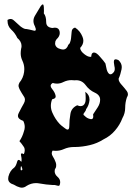

<svg xmlns="http://www.w3.org/2000/svg" viewBox="-20 -846 623 883"><path d="M43.9 3.4Q17.6 -4.4 17.6 -23.9Q17.6 -28.3 18.6 -33.7Q25.4 -61 45.9 -75.7Q53.7 -83 58.6 -101.6Q63.5 -119.6 78.1 -101.6Q81.1 -111.8 77.1 -129.4Q73.2 -146.5 89.8 -137.2Q93.8 -147 93.8 -155.3Q93.8 -164.6 88.9 -171.4Q80.1 -185.1 69.3 -196.8Q83 -216.3 89.8 -241.2Q93.8 -251.5 93.8 -261.7Q93.8 -276.4 86.9 -290Q62.5 -298.3 62.5 -313.5Q62.5 -319.3 66.4 -326.7Q79.1 -352.1 89.8 -370.6Q94.7 -379.4 94.7 -387.2Q94.7 -396 88.9 -403.8Q79.1 -418.5 71.3 -433.1Q67.4 -440.4 65.4 -448.7Q64.5 -457 69.3 -465.8Q86.9 -486.8 90.8 -514.6Q91.8 -521.5 91.8 -528.3Q91.8 -548.3 83 -566.9Q75.2 -583 75.2 -600.6Q75.2 -610.8 77.1 -621.6Q79.1 -628.4 79.1 -634.3Q79.1 -655.3 59.6 -671.4Q49.8 -693.4 31.2 -710.4Q14.6 -726.1 14.6 -750Q14.6 -751.5 14.6 -754.4Q21.5 -758.8 28.3 -758.8Q37.1 -758.8 44.9 -751Q59.6 -737.3 74.2 -724.6Q81.1 -719.2 87.9 -715.8Q94.7 -711.9 102.5 -712.4Q115.2 -710.4 133.8 -705.6Q151.4 -700.2 140.6 -725.1Q133.8 -737.8 133.8 -749.5Q133.8 -761.7 140.6 -773.4Q154.3 -796.4 167 -817.4Q172.9 -825.7 176.8 -825.7Q180.7 -825.7 181.6 -814Q182.6 -792 181.6 -784.2Q192.4 -771.5 192.4 -744.6Q192.4 -720.2 220.7 -717.3Q227.5 -718.8 232.4 -718.8Q250 -718.8 253.9 -702.6Q254.9 -698.2 254.9 -694.3Q254.9 -678.7 240.2 -665.5Q236.3 -660.2 234.4 -654.8Q233.4 -649.9 233.4 -644.5Q235.4 -625.5 260.7 -619.6Q265.6 -618.2 269.5 -618.2Q287.1 -618.2 293.9 -639.6Q300.8 -645 302.7 -652.8Q305.7 -660.6 306.6 -668.9Q308.6 -685.1 309.6 -700.2Q310.5 -715.3 325.2 -719.2Q348.6 -704.1 359.4 -676.8Q363.3 -667.5 363.3 -658.7Q363.3 -641.1 348.6 -625.5Q349.6 -610.8 368.2 -596.7Q383.8 -584.5 395.5 -584.5Q397.5 -584.5 399.4 -585Q400.4 -594.2 402.3 -598.6Q405.3 -603 409.2 -604Q410.2 -604.5 412.1 -604.5Q423.8 -604.5 439.5 -585.4Q458 -564.9 464.8 -554.2Q466.8 -543.9 470.7 -526.4Q475.6 -509.3 484.4 -504.9Q488.3 -503.4 493.2 -505.4Q498 -507.8 503.9 -515.1Q510.7 -524.9 505.9 -543Q502 -561 504.9 -569.3Q506.8 -572.8 510.7 -573.2Q515.6 -573.7 524.4 -569.8Q540 -555.7 540 -537.6Q540 -532.7 539.1 -527.8Q534.2 -502.9 525.4 -483.9Q525.4 -475.1 530.3 -467.8Q535.2 -460 542 -453.1Q553.7 -439.9 563.5 -426.8Q568.4 -419.9 568.4 -412.1Q568.4 -405.3 563.5 -397.9Q555.7 -375 555.7 -350.1Q555.7 -325.2 543 -302.7Q531.2 -271.5 508.8 -245.6Q487.3 -220.2 456.1 -205.1Q426.8 -186.5 393.6 -178.7Q359.4 -170.4 325.2 -169.9H319.3Q294.9 -169.9 273.4 -160.2Q255.9 -152.3 236.3 -152.3Q229.5 -152.3 221.7 -153.3Q213.9 -140.6 222.7 -127Q231.4 -113.3 236.3 -99.1Q239.3 -91.3 238.3 -83Q238.3 -75.2 232.4 -66.9Q231.4 -62.5 231.4 -58.6Q231.4 -44.4 244.1 -33.2Q256.8 -22.5 256.8 -8.3Q256.8 -2.9 254.9 3.4Q253.9 11.2 242.2 7.3Q230.5 3.4 222.7 4.9Q192.4 3.4 161.1 -2.4Q153.3 -3.9 145.5 -3.9Q123 -3.9 102.5 8.8Q91.8 17.1 80.1 17.1Q76.2 17.1 72.3 16.1Q57.6 12.2 43.9 3.4ZM298.8 -267.6Q298.8 -293.5 303.7 -321.3Q307.6 -349.1 335 -361.8Q344.7 -357.4 351.6 -357.9Q358.4 -358.4 363.3 -361.8Q374 -370.1 374 -390.1V-396.5Q374 -412.1 372.1 -423.8Q391.6 -410.2 391.6 -388.7Q391.6 -387.2 391.6 -385.7Q389.6 -362.3 376 -343.8Q375 -336.4 367.2 -327.1Q359.4 -318.4 369.1 -313.5Q379.9 -301.3 396.5 -298.3Q412.1 -295.4 408.2 -320.3Q418 -334 429.7 -353Q440.4 -370.1 440.4 -386.2V-388.7Q440.4 -397.9 434.6 -405.8Q428.7 -414.1 416 -419.9Q390.6 -431.2 373 -455.6Q356.4 -477.1 330.1 -477.1Q327.1 -477.1 323.2 -476.6Q315.4 -477.5 308.6 -477.5Q290 -477.5 272.5 -469.2Q257.8 -461.4 242.2 -461.4Q232.4 -461.4 222.7 -464.4Q212.9 -459 212.9 -451.2Q212.9 -445.3 218.8 -438Q232.4 -421.4 235.4 -407.2Q237.3 -401.4 234.4 -396.5Q230.5 -391.6 219.7 -389.2Q213.9 -374.5 213.9 -359.4Q213.9 -343.8 220.7 -328.1Q234.4 -296.9 254.9 -275.4Q261.7 -268.1 280.3 -254.9Q286.1 -250 291 -250Q298.8 -250 298.8 -267.6ZM82 -71.8Q76.2 -90.8 75.2 -73.7Q73.2 -56.6 83 -65.4Q82 -67.4 82 -71.8Z"/></svg>

Font: Brazier Flame
Style: Regular
Weight: 400
Designer: Walter E Stewart
Version: 0.1